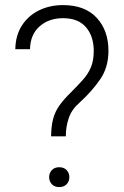

<svg xmlns="http://www.w3.org/2000/svg" viewBox="-20 -741 495 765"><path d="M242.2 -197.8H183.6Q184.1 -239.3 191.9 -268.1Q199.7 -296.9 217.3 -321.5Q234.9 -346.2 264.6 -375Q290.5 -400.9 310.5 -423.3Q330.6 -445.8 342 -472.4Q353.5 -499 353.5 -538.1Q353.5 -596.2 322.8 -632.3Q292 -668.5 231 -668.5Q174.3 -668.5 137.5 -635.7Q100.6 -603 99.6 -544.9H41Q42 -600.6 67.6 -639.9Q93.3 -679.2 136 -700Q178.7 -720.7 231 -720.7Q318.4 -720.7 365.2 -670.2Q412.1 -619.6 412.1 -538.6Q412.1 -473.6 380.1 -426.3Q348.1 -378.9 297.4 -332.5Q266.1 -305.7 254.2 -271.2Q242.2 -236.8 242.2 -197.8ZM175.8 -34.7Q175.8 -51.8 186.5 -63.2Q197.3 -74.7 215.8 -74.7Q234.9 -74.7 245.6 -63.2Q256.3 -51.8 256.3 -34.7Q256.3 -18.6 245.6 -7.1Q234.9 4.4 215.8 4.4Q197.3 4.4 186.5 -7.1Q175.8 -18.6 175.8 -34.7Z"/></svg>

Font: Vazirmatn RD FD ExtraLight
Style: Regular
Weight: 200
Designer: Saber Rastikerdar
Foundry: Saber Rastikerdar
Version: Version 33.003